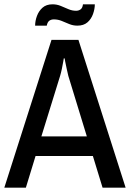

<svg xmlns="http://www.w3.org/2000/svg" viewBox="-21 -871 603 891"><path d="M-1 0 218 -686H343L562 0H455L410 -147H144L99 0ZM171 -238H382L296 -519Q293 -533 288.5 -552Q284 -571 281.5 -585.5Q279 -600 279 -600H275Q275 -600 272.5 -585Q270 -570 266 -551Q262 -532 258 -519ZM142 -752Q142 -774 150.5 -797Q159 -820 176.5 -835.5Q194 -851 223 -851Q243 -851 261 -843.5Q279 -836 296.5 -828.5Q314 -821 332 -821Q344 -821 353 -827.5Q362 -834 364 -851H419Q419 -829 410.5 -805.5Q402 -782 384.5 -767Q367 -752 338 -752Q318 -752 300 -759.5Q282 -767 265 -774Q248 -781 229 -781Q216 -781 207.5 -774.5Q199 -768 196 -752Z"/></svg>

Font: Archivo Narrow Medium
Style: Regular
Weight: 500
Designer: Hector Gatti
Foundry: Omnibus-Type
Version: Version 3.002